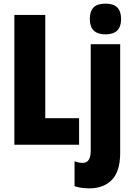

<svg xmlns="http://www.w3.org/2000/svg" viewBox="-20 -796 733 1056"><path d="M59 0V-714H229V-146H415V0ZM474 -691Q474 -734 494.5 -755Q515 -776 560 -776Q605 -776 625.5 -754.5Q646 -733 646 -691Q646 -607 560 -607Q474 -607 474 -691ZM474 240Q454 240 432 237.5Q410 235 390 228V91Q414 100 435 100Q479 100 479 32V-553H641V45Q641 145 596.5 192Q552 239 474 240Z"/></svg>

Font: Noto Sans ExtraCondensed Black
Style: Regular
Weight: 900
Width: 2
Designer: Monotype Design Team
Foundry: Monotype Imaging Inc.
Version: Version 2.013; ttfautohint (v1.8.4.7-5d5b)